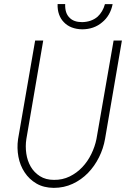

<svg xmlns="http://www.w3.org/2000/svg" viewBox="-20 -909 627 939"><path d="M576.2 -710.9H535.6L451.7 -229Q444.3 -191.9 426.5 -155.5Q408.7 -119.1 382.3 -91.3Q355.5 -63 320.6 -45.9Q285.6 -28.8 244.1 -29.3Q203.6 -29.3 175.3 -47.4Q147 -65.4 130.4 -93.8Q113.8 -122.6 108.6 -158.2Q103.5 -193.8 108.9 -229L191.4 -710.9H151.9L68.4 -229Q62 -185.1 70.1 -142.3Q78.1 -99.6 100.6 -65.9Q122.6 -32.2 158 -11.5Q193.4 9.3 242.7 9.8Q293 9.8 335.4 -10Q377.9 -29.8 410.2 -63Q442.4 -96.2 464.1 -139.6Q485.8 -183.1 493.7 -229.5ZM530.8 -888.7H493.2Q488.3 -870.1 479 -854.5Q469.7 -838.9 457.5 -827.6Q442.9 -814.9 423.8 -808.1Q404.8 -801.3 381.8 -800.8Q361.3 -800.8 345.9 -806.2Q330.6 -811.5 320.3 -822.3Q308.6 -833.5 303.2 -850.3Q297.9 -867.2 298.8 -889.2H261.7Q260.7 -861.3 268.8 -838.6Q276.9 -815.9 292.5 -800.3Q308.1 -783.7 330.8 -774.9Q353.5 -766.1 381.8 -765.6Q410.6 -765.6 435.5 -774.4Q460.4 -783.2 479.5 -799.8Q499 -815.4 512.2 -838.1Q525.4 -860.8 530.8 -888.7Z"/></svg>

Font: Roboto Mono ExtraLight
Style: Italic
Weight: 250
Italic angle: -10°
Monospace: yes
Designer: Google
Version: Version 3.000